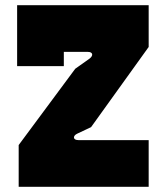

<svg xmlns="http://www.w3.org/2000/svg" viewBox="-20 -720 639 740"><path d="M52 0H553V-180H282C260 -180 260 -197 278 -205L331 -230L553 -539V-700H46V-465H226V-520H319C338 -520 341 -506 325 -494L270 -455L52 -161Z"/></svg>

Font: Finlandica Black
Style: Regular
Weight: 900
Designer: Niklas Ekholm, Juho Hiilivirta, Jaakko Suomalainen
Foundry: Helsinki Type Studio
Version: Version 2.000;Glyphs 3.2 (3202)